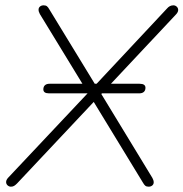

<svg xmlns="http://www.w3.org/2000/svg" viewBox="-20 -696 690 722"><path d="M10 -27 315 -351V-340L130 -643Q125 -652 125 -659.5Q125 -667 130.5 -671.5Q136 -676 144 -676Q152 -676 156.5 -672.5Q161 -669 166 -660L343 -370H333L608 -664Q613 -670 619 -673Q625 -676 632 -676Q639 -676 644.5 -671Q650 -666 650 -658.5Q650 -651 643 -643L354 -335V-354L553 -27Q558 -18 558 -10.5Q558 -3 552.5 1.5Q547 6 539 6Q531 6 526.5 2.5Q522 -1 517 -10L325 -325H344L44 -6Q38 0 33 3Q28 6 21 6Q14 6 8.5 1Q3 -4 3 -11.5Q3 -19 10 -27ZM143 -360Q143 -370 149 -375.5Q155 -381 166 -381H505Q527 -381 527 -366Q527 -356 521 -350.5Q515 -345 504 -345H164Q143 -345 143 -360Z"/></svg>

Font: SN Pro Thin
Style: Italic
Weight: 200
Italic angle: -9°
Designer: Tobias Whetton
Foundry: Supernotes
Version: Version 1.003;Glyphs 3.3 (3324)